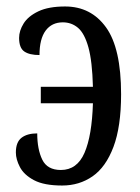

<svg xmlns="http://www.w3.org/2000/svg" viewBox="-20 -565 432 593"><path d="M172 8Q116 8 85 -8.5Q54 -25 41.5 -49Q29 -73 29 -94Q29 -126 46.5 -139.5Q64 -153 95 -153Q95 -104 110.5 -72Q126 -40 168 -40Q218 -40 241 -93Q264 -146 267 -246H106V-297H267Q265 -376 253 -419Q241 -462 221 -479Q201 -496 174 -496Q140 -496 121 -470.5Q102 -445 102 -395Q71 -395 55 -406Q39 -417 39 -448Q39 -470 53 -492.5Q67 -515 98.5 -530Q130 -545 181 -545Q261 -545 307.5 -480.5Q354 -416 354 -274Q354 -174 330.5 -111.5Q307 -49 266 -20.5Q225 8 172 8Z"/></svg>

Font: Noto Serif ExtraCondensed
Style: Regular
Weight: 400
Width: 2
Designer: Monotype Design Team
Foundry: Monotype Imaging Inc.
Version: Version 2.015